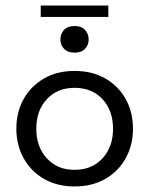

<svg xmlns="http://www.w3.org/2000/svg" viewBox="-20 -663 539 693"><path d="M249 10Q186 10 138.5 -17.5Q91 -45 65 -92.5Q39 -140 39 -198Q39 -258 65 -305Q91 -352 138.5 -379.5Q186 -407 249 -407Q313 -407 360.5 -379.5Q408 -352 434 -305Q460 -258 460 -198Q460 -140 434 -92.5Q408 -45 360.5 -17.5Q313 10 249 10ZM249 -50Q312 -50 350 -91.5Q388 -133 388 -198Q388 -264 350 -305Q312 -346 249 -346Q187 -346 149 -305Q111 -264 111 -198Q111 -133 149 -91.5Q187 -50 249 -50ZM250 -473Q224 -473 211 -487Q198 -501 198 -520Q198 -541 211 -555Q224 -569 250 -569Q274 -569 287 -555Q300 -541 300 -520Q300 -501 287 -487Q274 -473 250 -473ZM127 -602V-643H371V-602Z"/></svg>

Font: Rokkitt
Style: Regular
Weight: 400
Designer: Vernon Adams
Foundry: Vernon Adams
Version: Version 3.103